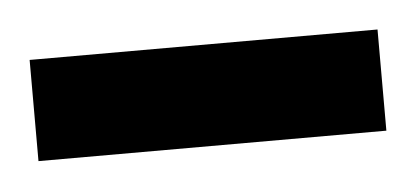

<svg xmlns="http://www.w3.org/2000/svg" viewBox="-24 -684 300 138"><g transform="rotate(-5 125.5 -615.5)"><path d="M0 -652H251V-579H0Z"/></g></svg>

Font: Saira ExtraCondensed
Style: Bold
Weight: 700
Width: 2
Designer: Hector Gatti with collaboration of the Omnibus-Type team
Foundry: Omnibus-Type
Version: Version 0.072; ttfautohint (v1.8)